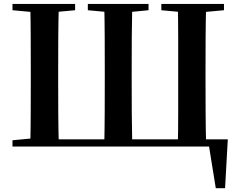

<svg xmlns="http://www.w3.org/2000/svg" viewBox="-20 -761 1233 997"><path d="M137.2 0Q139.2 -86.6 139.5 -173.9Q139.9 -261.2 139.9 -349.8V-392.8Q139.9 -481 139.5 -568.3Q139.2 -655.6 137.2 -740.5H285.6Q283.1 -654.1 282.6 -567.4Q282.1 -480.6 282.1 -392.1V-349.8Q282.1 -259 282.6 -172.1Q283.1 -85.2 285.6 0ZM521.3 0Q523.3 -86.6 523.7 -173.9Q524.1 -261.2 524.1 -349.8V-392.1Q524.1 -481 523.7 -568.3Q523.3 -655.6 521.3 -740.5H666.8Q664.8 -654.9 664.3 -567.9Q663.8 -481 663.8 -392.8V-349.8Q663.8 -259 664.3 -172.1Q664.8 -85.2 666.8 0ZM903.3 0Q905.3 -85.2 905.3 -172.1Q905.3 -259 905.3 -349.8V-392.1Q905.3 -480.3 905.3 -567.6Q905.3 -654.9 903.3 -740.5H1050.6Q1048.2 -655.6 1047.7 -568.3Q1047.2 -481 1047.2 -392.8V-349.8Q1047.2 -261.2 1047.7 -173.9Q1048.2 -86.6 1050.6 0ZM210.9 0V-37.6H1162.9L1148.7 216.3H1100.5L1060.2 -33.6L1124.7 0ZM44.8 -707.9V-740.5H370V-707.9L221.3 -694.2H193.8ZM436.1 -707.9V-740.5H751.3V-707.9L610.1 -694.2H584.1ZM817.8 -707.9V-740.5H1143V-707.9L994 -694.2H966.5ZM44.8 0V-32.6L198.2 -47.3H211.1V0Z"/></svg>

Font: Noto Serif KR ExtraLight
Style: Regular
Weight: 200
Designer: Ryoko NISHIZUKA 西塚涼子 (kana & ideographs); Frank Grießhammer (Latin, Greek & Cyrillic); Wenlong ZHANG 张文龙 (bopomofo); San
Foundry: Adobe
Version: Version 2.002-H1;hotconv 1.1.0;makeotfexe 2.6.0